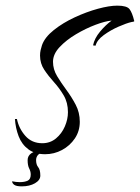

<svg xmlns="http://www.w3.org/2000/svg" viewBox="-20 -535 496 681"><path d="M140 12Q104 12 80.5 -5.5Q57 -23 46 -52Q35 -81 33 -113H40Q47 -79 70 -53Q93 -27 130 -27Q158 -27 178.5 -44Q199 -61 210 -86.5Q221 -112 221 -137Q221 -171 206 -196.5Q191 -222 171.5 -243.5Q152 -265 137 -287.5Q122 -310 122 -338Q122 -348 124 -357Q126 -366 129 -375Q139 -403 171 -428.5Q203 -454 245 -473.5Q287 -493 327.5 -504Q368 -515 396 -515Q430 -515 439.5 -502.5Q449 -490 456 -461Q457 -459 453 -458Q449 -457 447 -457Q429 -453 400.5 -440.5Q372 -428 348 -410.5Q324 -393 319 -373L310 -374Q315 -399 335 -423Q355 -447 376 -462Q353 -460 318.5 -447Q284 -434 249.5 -413.5Q215 -393 191.5 -368Q168 -343 168 -316Q168 -289 182.5 -265Q197 -241 215.5 -216Q234 -191 248.5 -163.5Q263 -136 263 -103Q263 -70 245.5 -44Q228 -18 200 -3Q172 12 140 12ZM57 126Q38 126 30.5 120.5Q23 115 23 108Q37 111 50 111Q67 111 78 106Q89 101 89 84Q89 73 83.5 62.5Q78 52 78 33Q78 18 90.5 9Q103 0 125 0Q127 0 130 1.5Q133 3 133 7Q120 8 114 15.5Q108 23 108 33Q108 49 115.5 58Q123 67 123 88Q123 104 104 115Q85 126 57 126Z"/></svg>

Font: Caramel
Style: Regular
Weight: 400
Designer: Robert E. Leuschke
Foundry: Robert E. Leuschke
Version: Version 1.010